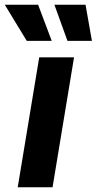

<svg xmlns="http://www.w3.org/2000/svg" viewBox="-57 -787 406 807"><path d="M17.5 0 107.8 -545.9H254.2L163.9 0ZM226.6 -615.1 171.7 -767.1H302.5L329.4 -615.1ZM55.6 -615.1 -36.9 -767.1H103.2L160.5 -615.1Z"/></svg>

Font: Inter Variable
Style: Italic
Weight: 400
Italic angle: -9.39999°
Designer: Rasmus Andersson
Foundry: rsms
Version: Version 4.001;git-9221beed3